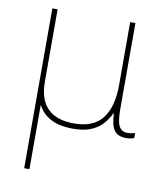

<svg xmlns="http://www.w3.org/2000/svg" viewBox="-85 -598 771 899"><g transform="rotate(10 301.0 -148.0)"><path d="M91 232V-528H116V-185Q116 -15 284 -15Q377 -15 419 -70.5Q461 -126 461 -227V-528H486V-119Q486 -59 498.5 -37Q511 -15 537 -15Q558 -15 574 -21V3Q558 10 536 10Q496 10 479 -14.5Q462 -39 460 -94H458Q445 -66 424 -42.5Q403 -19 369.5 -4.5Q336 10 284 10Q218 10 177 -12Q136 -34 118 -71H116V232Z"/></g></svg>

Font: Noto Sans Thin
Style: Regular
Weight: 100
Designer: Monotype Design Team
Foundry: Monotype Imaging Inc.
Version: Version 2.007